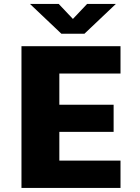

<svg xmlns="http://www.w3.org/2000/svg" viewBox="-20 -928 690 948"><path d="M86 0V-700H575V-565H273V-411H541V-277H273V-135H575V0ZM128 -908.5H270L340 -834.5L410 -908.5H552L397 -761.5H283Z"/></svg>

Font: Trispace ExtraBold
Style: Regular
Weight: 800
Designer: Tyler Finck
Foundry: Etcetera Type Company
Version: Version 1.210; ttfautohint (v1.8.3)